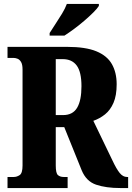

<svg xmlns="http://www.w3.org/2000/svg" viewBox="-20 -951 668 971"><path d="M18 0V-56H50Q65 -56 79.5 -65.5Q94 -75 94 -114V-599Q94 -625 86.5 -637.5Q79 -650 68.5 -654Q58 -658 50 -658H18V-714H319Q413 -714 467.5 -691.5Q522 -669 546 -626.5Q570 -584 570 -525Q570 -468 554 -431Q538 -394 511 -372.5Q484 -351 452 -340L548 -141Q569 -96 585.5 -76Q602 -56 622 -56H628V0H589Q516 0 466 -17Q416 -34 393 -90L305 -308H262V-114Q262 -75 273 -65.5Q284 -56 302 -56H322V0ZM299 -369Q348 -369 370 -406Q392 -443 392 -515Q392 -587 368 -619.5Q344 -652 297 -652H262V-369ZM231 -784Q244 -805 261 -830.5Q278 -856 294 -882.5Q310 -909 318 -931H480V-921Q472 -908 452.5 -888.5Q433 -869 407.5 -847Q382 -825 355 -805Q328 -785 306 -771H231Z"/></svg>

Font: Noto Serif ExtraCondensed Black
Style: Regular
Weight: 900
Width: 2
Designer: Monotype Design Team
Foundry: Monotype Imaging Inc.
Version: Version 2.015; ttfautohint (v1.8.4.7-5d5b)